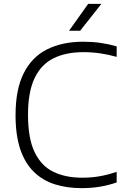

<svg xmlns="http://www.w3.org/2000/svg" viewBox="-20 -965 648 994"><path d="M402.5 9Q326 9 263.2 -11Q200.5 -31 155 -75.5Q109.5 -120 85 -192.2Q60.5 -264.5 60.5 -369Q60.5 -502 102.8 -586Q145 -670 223.8 -709.5Q302.5 -749 411 -749Q458.5 -749 500.2 -743Q542 -737 584 -725V-670.5Q542 -682.5 499.2 -688.8Q456.5 -695 412 -695Q320.5 -695 256.5 -663Q192.5 -631 158.8 -559.8Q125 -488.5 125 -371Q125 -248 159.5 -176.8Q194 -105.5 257 -75.2Q320 -45 405.5 -45Q451 -45 493 -52Q535 -59 584 -75.5V-20.5Q542.5 -6 497.8 1.5Q453 9 402.5 9ZM337.5 -806 436.5 -945H505L395 -806Z"/></svg>

Font: Encode Sans SC SemiExpanded Light
Style: Regular
Weight: 300
Width: 6
Designer: Multiple Designers
Foundry: Impallari Type
Version: Version 3.002